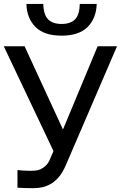

<svg xmlns="http://www.w3.org/2000/svg" viewBox="-20 -965 622 987"><path d="M581.5 -727.1 317.9 -114.7Q301.3 -76.2 280.5 -52.7Q259.8 -29.3 237.3 -17.6Q214.8 -5.4 193.1 -1.5Q171.4 2.4 149.4 2.4Q129.9 2.4 103.5 1.5Q77.1 0.5 69.8 0V-90.3H76.7Q84 -89.4 98.9 -88.1Q113.8 -86.9 136.7 -86.9Q147.5 -86.9 162.1 -88.1Q176.8 -89.4 189 -95.2Q203.1 -102.1 215.6 -113.5Q228 -125 238.3 -149.9L254.9 -188.5L-0.5 -727.1H106.4L303.7 -299.3L481.9 -727.1ZM477.1 -944.8Q475.1 -871.6 430.7 -826.7Q386.2 -781.7 296.4 -781.7Q206.5 -781.7 162.1 -826.7Q117.7 -871.6 115.7 -944.8H202.6Q203.6 -890.1 227.1 -866Q250.5 -841.8 296.4 -841.8Q342.8 -841.8 366 -865.7Q389.2 -889.6 390.1 -944.8Z"/></svg>

Font: IranNastaliq
Style: Regular
Weight: 400
Designer: Hossein Zahedi
Version: Version 1.5